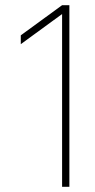

<svg xmlns="http://www.w3.org/2000/svg" viewBox="-20 -719 367 739"><path d="M219 -665 60 -549V-583L219 -699H247V0H219Z"/></svg>

Font: Prompt Thin
Style: Regular
Weight: 250
Designer: Katatrad Team
Foundry: CadsonDemak
Version: Version 1.001